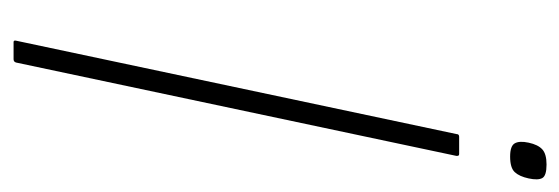

<svg xmlns="http://www.w3.org/2000/svg" viewBox="-298 -548 845 290"><g transform="rotate(90 125.0 -402.5)"><path d="M74 -4Q73 0 69 0H43Q40 0 41 -4L182 -669Q182 -673 186 -673H212Q214 -673 214.5 -672Q215 -671 215 -669ZM249 -778Q246 -764 239.5 -757Q233 -750 216 -750Q200 -750 196 -757Q192 -764 195 -778Q198 -792 205 -798.5Q212 -805 228 -805Q245 -805 248.5 -798.5Q252 -792 249 -778Z"/></g></svg>

Font: Glory Thin
Style: Italic
Weight: 100
Italic angle: -12°
Designer: Robert Leuschke
Foundry: Robert Leuschke
Version: Version 1.011